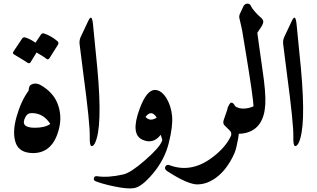

<svg xmlns="http://www.w3.org/2000/svg" viewBox="-20 -807 1751 1061"><path d="M149 -337Q175 -354 206 -336Q275 -296 299 -232Q323 -168 307 -100Q275 37 165 39Q87 39 67 -17Q47 -74 71 -160Q96 -249 138 -306Q140 -332 149 -337ZM258 -122Q221 -180 160 -182Q133 -184 121 -161Q88 -101 173 -101Q228 -101 258 -122ZM207 -617Q213 -625 224 -622Q244 -615 263 -604Q282 -593 298 -579Q306 -571 301 -561L253 -485Q245 -474 235 -483Q231 -487 217.5 -495.5Q204 -504 182 -517L149 -463Q142 -453 131 -461Q126 -465 107.5 -476Q89 -487 58 -506Q47 -512 55 -523L103 -595Q109 -603 120 -600Q150 -590 176 -571Z M468 -692Q488 -735 494 -672L518 -428Q548 -100 504 -15Q494 3 485 0Q475 -3 476 -48Q477 -86 468 -173.5Q459 -261 441 -396L420 -562Q417 -583 426 -603Z M751 -204Q790 -311 837 -310Q872 -309 900 -264Q926 -221 931 -165Q936 -110 913 -18Q891 73 826 151Q761 229 717 233Q681 238 611 223Q577 216 550.5 208.5Q524 201 507 194Q496 189 499 177Q502 164 518 167Q578 176 661 157Q702 148 781 79Q821 44 845.5 16.5Q870 -11 877 -33Q876 -38 873.5 -45.5Q871 -53 868 -62Q826 -8 767 -35Q700 -65 751 -204ZM846 -157Q817 -204 784 -161Q809 -133 846 -157Z M1280 -220Q1284 -213 1288.5 -195.5Q1293 -178 1297 -150Q1306 -93 1296 -41Q1291 -14 1286 6.5Q1281 27 1275 41Q1230 141 1159 185Q1116 212 1069 212Q1045 212 1004 194.5Q963 177 906 140Q887 128 893 115Q901 98 920 107Q1045 152 1166 53Q1231 1 1257 -58Q1259 -61 1257 -75Q1257 -80 1221 -114Q1210 -125 1216 -143L1240 -213Q1256 -263 1280 -220Z M1326 -774Q1334 -787 1348 -787Q1363 -787 1369 -769Q1371 -766 1375.5 -759Q1380 -752 1389 -742Q1398 -732 1405 -725Q1412 -718 1418 -713Q1429 -705 1434 -693Q1438 -683 1426 -662L1402 -626Q1405 -601 1412 -552.5Q1419 -504 1429 -432Q1440 -360 1444 -310Q1448 -260 1446 -231Q1439 -101 1344 -74Q1317 -67 1296 -68Q1259 -72 1244 -128Q1229 -185 1239 -214Q1244 -229 1257 -229Q1271 -229 1278 -221Q1298 -206 1329 -207Q1361 -209 1381 -220Q1380 -243 1370.5 -310.5Q1361 -378 1343 -488L1323 -609Q1321 -625 1318 -639.5Q1315 -654 1312 -667Q1306 -694 1303 -706Q1300 -718 1306 -731Z M1593 -692Q1613 -735 1619 -672L1643 -428Q1673 -100 1629 -15Q1619 3 1610 0Q1600 -3 1601 -48Q1602 -86 1593 -173.5Q1584 -261 1566 -396L1545 -562Q1542 -583 1551 -603Z"/></svg>

Font: Amiri
Style: Bold
Weight: 700
Designer: Khaled Hosny
Version: Version 0.113